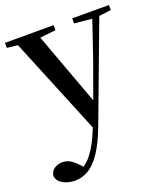

<svg xmlns="http://www.w3.org/2000/svg" viewBox="-152 -627 866 998"><g transform="rotate(-20 281.5 -128.0)"><path d="M91 271Q54 271 24.5 254Q-5 237 -7 208Q-3 182 17 170Q37 158 61 158Q85 158 104.5 170.5Q124 183 142 202L171 235L138 254L118 237Q167 220 202.5 173.5Q238 127 268 51L297 -21L304 -40L392 -283L475 -527H515L301 44Q270 127 237 177Q204 227 168 249Q132 271 91 271ZM280 63 38 -527H161L325 -81L331 -69ZM-7 -499V-527H262V-499L160 -488H93ZM365 -499V-527H568V-499L487 -489H470Z"/></g></svg>

Font: Noto Serif SC ExtraLight SemiBold
Style: Regular
Weight: 600
Version: Version 2.002-H1;hotconv 1.1.0;makeotfexe 2.6.0